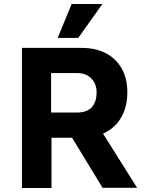

<svg xmlns="http://www.w3.org/2000/svg" viewBox="-20 -941 739 962"><path d="M90 1V-701H390Q457 -701 508 -675.5Q559 -650 588.5 -600Q618 -550 618 -478Q618 -410 590.5 -358.5Q563 -307 511.5 -279Q460 -251 388 -251H238V1ZM494 0 330 -269 489 -283 667 0ZM236 -377H365Q397 -377 419 -388Q441 -399 452.5 -422Q464 -445 464 -480Q464 -520 438 -547.5Q412 -575 365 -575H236ZM372 -751H269L339 -921H493Z"/></svg>

Font: Inclusive Sans
Style: Bold
Weight: 700
Designer: Olivia King
Foundry: Olivia King
Version: Version 2.004